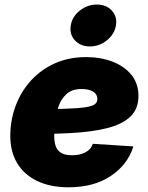

<svg xmlns="http://www.w3.org/2000/svg" viewBox="-20 -796 640 828"><path d="M275.4 11.7Q197.3 11.7 140.1 -15.6Q83 -43 53 -94.2Q22.9 -145.5 24.4 -217.8Q25.9 -284.2 49.1 -344Q72.3 -403.8 115 -450.2Q157.7 -496.6 217.5 -523.2Q277.3 -549.8 351.6 -549.8Q413.6 -549.8 464.8 -530.3Q516.1 -510.7 546.6 -473.4Q577.1 -436 577.1 -381.8Q577.1 -326.2 542.2 -293Q507.3 -259.8 442.1 -243.4Q377 -227.1 285.9 -222.2Q194.8 -217.3 82 -217.3L100.1 -325.2Q197.3 -325.2 256.6 -326.9Q315.9 -328.6 346.9 -333.3Q377.9 -337.9 388.9 -346.4Q399.9 -355 399.9 -368.2Q399.9 -389.2 382.1 -400.6Q364.3 -412.1 331.1 -412.1Q290 -412.1 266.4 -390.1Q242.7 -368.2 231.9 -335.7Q221.2 -303.2 217.8 -269.5Q214.4 -235.8 213.9 -212.9Q213.4 -187.5 219.5 -168Q225.6 -148.4 242.4 -137.5Q259.3 -126.5 291 -126.5Q324.7 -126.5 348.6 -139.2Q372.6 -151.9 380.4 -175.8L555.2 -164.6Q530.8 -85.9 457.8 -37.1Q384.8 11.7 275.4 11.7ZM367.7 -595.7Q327.1 -595.7 303 -622.1Q278.8 -648.4 285.2 -686Q291 -724.1 324 -750.2Q356.9 -776.4 397.5 -776.4Q438.5 -776.4 462.4 -750.2Q486.3 -724.1 480 -686Q473.6 -648.4 440.9 -622.1Q408.2 -595.7 367.7 -595.7Z"/></svg>

Font: Inter 16pt Black
Style: Italic
Weight: 900
Italic angle: -9.3988°
Version: Version 4.001;git-66647c0bb